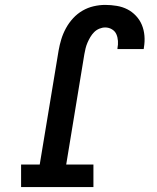

<svg xmlns="http://www.w3.org/2000/svg" viewBox="-20 -763 640 783"><path d="M66 0V-92H142L219 -557Q223 -580 230 -603Q237 -626 249 -648Q261 -670 278 -688.5Q295 -707 316.5 -719.5Q338 -732 362 -737.5Q386 -743 409 -743Q433 -743 456.5 -739Q480 -735 499.5 -725Q519 -715 534.5 -698.5Q550 -682 558.5 -661.5Q567 -641 569 -617.5Q571 -594 567 -570Q567 -568 566.5 -566.5Q566 -565 566 -563H459Q459 -564 459 -564.5Q459 -565 459 -566Q462 -581 461 -596Q460 -611 454.5 -623.5Q449 -636 436.5 -643.5Q424 -651 409 -651Q397 -651 385 -646Q373 -641 364 -632Q355 -623 348.5 -612Q342 -601 337 -589.5Q332 -578 329 -566Q326 -554 324 -542L250 -92H361V0Z"/></svg>

Font: Iosevka Curly Slab SmBdExObl
Style: Regular
Weight: 600
Width: 7
Italic angle: -9°
Monospace: yes
Designer: Belleve Invis
Foundry: Belleve Invis
Version: Version 11.1.0; ttfautohint (v1.8.3)